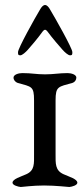

<svg xmlns="http://www.w3.org/2000/svg" viewBox="-20 -745 329 767"><path d="M151 -620C157 -628 163 -628 169 -620C191 -590 217 -561 230 -546C238 -537 252 -524 260 -524C269 -524 269 -528 269 -537C269 -552 200 -674 180 -707C175 -716 168 -725 160 -725C152 -725 145 -716 140 -707C120 -674 52 -552 52 -537C52 -528 52 -524 61 -524C69 -524 83 -537 91 -546C104 -561 128 -588 151 -620ZM250 -453C216 -453 195 -448 160 -448C124 -448 108 -453 69 -453C54 -453 34 -447 34 -435C34 -426 41 -417 50 -414C107 -398 116 -401 116 -344V-129C116 -92 119 -64 85 -49C63 -39 30 -30 30 -15C30 -5 52 1 63 2C70 2 109 -4 156 -4C204 -4 250 2 257 2C268 1 289 -5 289 -15C289 -30 256 -39 234 -49C200 -64 202 -92 202 -129V-344C202 -401 213 -398 270 -414C279 -417 285 -426 285 -435C285 -447 265 -453 250 -453Z"/></svg>

Font: EB Garamond SC 08
Style: Regular
Weight: 400
Version: Version 0.016